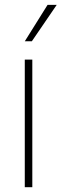

<svg xmlns="http://www.w3.org/2000/svg" viewBox="-20 -778 256 798"><path d="M83 -530.3H114.3V0H83ZM177.7 -757.8H215.8L112.3 -606.4H83Z"/></svg>

Font: Pretendard JP Thin
Style: Regular
Weight: 100
Designer: Base glyphs from Inter by Rasmus Andersson; Hangeul glyphs from Noto Sans CJK(Source Han Sans) by Jang Soo-young and Kan
Foundry: Kil Hyung-jin
Version: Version 1.309